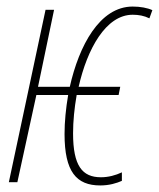

<svg xmlns="http://www.w3.org/2000/svg" viewBox="-20 -556 485 586"><path d="M286 10C314 10 336 3 352 -4V-30C333 -21 311 -15 288 -15C231 -15 203 -50 203 -149C203 -186 207 -226 214 -266H342L347 -291H220C246 -406 303 -511 385 -511C403 -511 420 -508 436 -500L445 -525C430 -532 408 -536 385 -536C284 -536 221 -416 193 -291H96L145 -526H119L7 0H33L91 -266H188C181 -225 177 -184 177 -147C177 -32 213 10 286 10Z"/></svg>

Font: Noto Sans ExtraCondensed Thin
Style: Italic
Weight: 100
Width: 2
Italic angle: -12°
Designer: Monotype Design Team
Foundry: Monotype Imaging Inc.
Version: Version 2.013